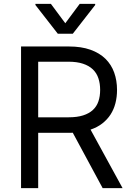

<svg xmlns="http://www.w3.org/2000/svg" viewBox="-20 -966 679 986"><path d="M88.1 -727.3H333.8Q397.7 -727.3 444.4 -710.6Q491.1 -693.9 521.5 -664.1Q551.8 -634.2 566.4 -593.4Q581 -552.6 581 -504.3Q581 -468 572.8 -436.1Q564.6 -404.1 547.8 -378Q530.9 -351.9 505.3 -332Q479.8 -312.1 445 -300.4L609.4 0H507.1L353.7 -284.4Q349.1 -284.1 344.6 -284.1Q340.2 -284.1 335.2 -284.1H176.1V0H88.1ZM332.4 -363.6Q376.1 -363.6 406.8 -373.4Q437.5 -383.2 457 -401.3Q476.6 -419.4 485.4 -445.5Q494.3 -471.6 494.3 -504.3Q494.3 -536.9 485.4 -563.7Q476.6 -590.6 456.9 -609.6Q437.1 -628.6 406.2 -638.8Q375.4 -649.1 331 -649.1H176.1V-363.6ZM315.3 -846.6 389.2 -946H468.8V-940.3L353.7 -792.6H277L161.9 -940.3V-946H241.5Z"/></svg>

Font: Interop
Style: Regular
Weight: 400
Designer: Rasmus Andersson, Google, Jang Haemin
Foundry: jhaemin
Version: Version 1.008